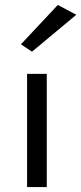

<svg xmlns="http://www.w3.org/2000/svg" viewBox="-20 -760 330 780"><path d="M170 -460V0H90V-460ZM110 -550 65 -580 215 -740 290 -700Z"/></svg>

Font: Jost
Style: Regular
Weight: 400
Version: Version 3.710